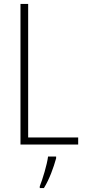

<svg xmlns="http://www.w3.org/2000/svg" viewBox="-20 -734 436 975"><path d="M84 0H377V-36H123V-714H84ZM265 70V61H224C219 102 196 177 182 212V221H203C231 176 252 117 265 70Z"/></svg>

Font: Noto Sans Devanagari UI Condensed ExtraLight
Style: Regular
Weight: 200
Width: 3
Designer: Jelle Bosma - Monotype Design Team
Foundry: Monotype Imaging Inc.
Version: Version 2.004